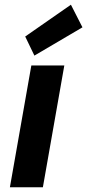

<svg xmlns="http://www.w3.org/2000/svg" viewBox="-20 -795 370 815"><path d="M22 0 113 -517H253L162 0ZM126 -559 87 -640 281 -775 330 -679Z"/></svg>

Font: DM Sans 11pt ExtraBold
Style: Italic
Weight: 800
Italic angle: -10°
Version: Version 4.004;gftools[0.9.30]